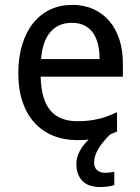

<svg xmlns="http://www.w3.org/2000/svg" viewBox="-20 -566 575 789"><path d="M296.9 9.8Q243.2 9.8 198.7 -8.3Q154.3 -26.4 122.3 -61Q90.3 -95.7 72.8 -147Q55.2 -198.2 55.2 -264.2Q55.2 -330.6 71.3 -382.8Q87.4 -435.1 116.7 -471.4Q146 -507.8 186.8 -526.9Q227.5 -545.9 276.9 -545.9Q325.2 -545.9 363.8 -528.6Q402.3 -511.2 429.2 -479.7Q456.1 -448.2 470.5 -404.1Q484.9 -359.9 484.9 -306.2V-251H147Q149.4 -156.7 186.8 -112.3Q224.1 -67.9 297.9 -67.9Q322.8 -67.9 344 -70.3Q365.2 -72.8 385 -77.4Q404.8 -82 423.3 -89.1Q441.9 -96.2 460.9 -105V-25.9Q441.4 -16.6 422.6 -9.8Q403.8 -2.9 384 1.5Q364.3 5.9 343 7.8Q321.8 9.8 296.9 9.8ZM274.9 -472.2Q219.2 -472.2 186.8 -434.1Q154.3 -396 148.9 -323.2H389.2Q389.2 -356.4 382.6 -384Q376 -411.6 362.1 -431.2Q348.1 -450.7 326.7 -461.4Q305.2 -472.2 274.9 -472.2ZM366.7 101.1Q366.7 123 379.4 133.5Q392.1 144 408.7 144Q420.9 144 431.9 142.8Q442.9 141.6 449.7 139.6V194.8Q437 198.7 421.4 200.7Q405.8 202.6 391.6 202.6Q342.8 202.6 318.4 177.2Q293.9 151.9 293.9 107.9Q293.9 87.4 301.3 69.1Q308.6 50.8 320.1 35.2Q331.5 19.5 345.2 6.8Q358.9 -5.9 371.6 -15.1H434.6Q366.7 49.8 366.7 101.1Z"/></svg>

Font: Droid Sans
Style: Regular
Weight: 400
Foundry: Ascender Corporation
Version: Version 1.00 build 114